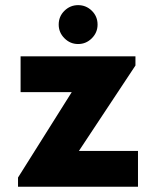

<svg xmlns="http://www.w3.org/2000/svg" viewBox="-20 -713 591 733"><path d="M48.8 0V-35.2L253.9 -361.3H58.6V-498H497.1V-462.9L281.2 -136.7H506.8V0ZM278.3 -544.9Q248 -544.9 226.1 -566.9Q204.1 -588.9 204.1 -619.1Q204.1 -650.4 226.1 -671.9Q248 -693.4 278.3 -693.4Q308.6 -693.4 330.6 -671.9Q352.5 -650.4 352.5 -619.1Q352.5 -588.9 330.6 -566.9Q308.6 -544.9 278.3 -544.9Z"/></svg>

Font: Sen ExtraBold
Style: Regular
Weight: 800
Version: Version 2.000;gftools[0.9.31]